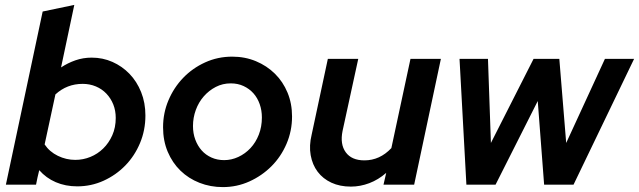

<svg xmlns="http://www.w3.org/2000/svg" viewBox="-20 -753 2606 783"><path d="M573 -282Q573 -222 551 -169.5Q529 -117 491 -78Q453 -39 402.5 -16Q352 7 295 7Q247 7 207.5 -10Q168 -27 140 -59Q136 -44 133 -29.5Q130 -15 127 0H4Q42 -177 79 -353Q116 -529 154 -706L283 -733L229 -478Q256 -496 287.5 -507Q319 -518 354 -518Q399 -518 438.5 -500.5Q478 -483 508 -452Q538 -421 555.5 -377.5Q573 -334 573 -282ZM317 -411Q253 -411 206 -368Q195 -317 184 -266Q173 -215 162 -164Q182 -134 216 -117.5Q250 -101 287 -101Q319 -101 348.5 -113Q378 -125 401 -147.5Q424 -170 438 -201.5Q452 -233 452 -272Q452 -302 442 -327Q432 -352 414 -371Q396 -390 371 -400.5Q346 -411 317 -411Z M645 -234Q645 -292 667 -344Q689 -396 727 -435.5Q765 -475 816.5 -498.5Q868 -522 927 -522Q979 -522 1023.5 -503.5Q1068 -485 1101 -452.5Q1134 -420 1152.5 -375.5Q1171 -331 1171 -278Q1171 -219 1148.5 -166.5Q1126 -114 1087 -75Q1048 -36 997 -13Q946 10 889 10Q838 10 793.5 -7.5Q749 -25 716 -57Q683 -89 664 -134Q645 -179 645 -234ZM894 -100Q924 -100 952 -113Q980 -126 1001.5 -149Q1023 -172 1035.5 -204Q1048 -236 1048 -274Q1048 -303 1039 -328.5Q1030 -354 1013.5 -372.5Q997 -391 973.5 -402Q950 -413 921 -413Q888 -413 860 -398.5Q832 -384 811 -360Q790 -336 778.5 -304.5Q767 -273 767 -239Q767 -209 776.5 -183.5Q786 -158 802.5 -139.5Q819 -121 842.5 -110.5Q866 -100 894 -100Z M1441 -513Q1425 -439 1409 -366Q1393 -293 1377 -219Q1366 -165 1390 -132Q1414 -99 1466 -99Q1529 -99 1576 -149Q1596 -240 1615 -331Q1634 -422 1654 -513H1778Q1751 -384 1723.5 -256.5Q1696 -129 1669 0H1544Q1547 -12 1549.5 -24Q1552 -36 1555 -48Q1523 -20 1486 -6Q1449 8 1411 8Q1366 8 1331.5 -8Q1297 -24 1275.5 -52.5Q1254 -81 1247 -120Q1240 -159 1251 -204Q1268 -282 1284 -358.5Q1300 -435 1317 -513Z M2001 0H1882L1854 -513H1970L1982 -170L2156 -513H2261L2289 -170L2447 -513H2566L2319 0H2199L2173 -341Z"/></svg>

Font: Rosa Sans SemiBold
Style: Italic
Weight: 600
Italic angle: -12°
Designer: Pentagram / MCKL
Foundry: Pentagram / MCKL
Version: Version 1.005;September 16, 2019;FontCreator 11.5.0.2425 64-